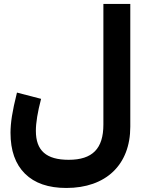

<svg xmlns="http://www.w3.org/2000/svg" viewBox="-20 -705 727 972"><path d="M327.6 104C214.4 104 161.6 57.6 161.6 -42.5C161.6 -83.5 170.4 -137.7 188 -204.6L65.9 -236.3C53.7 -188 45.4 -148.4 40.5 -117.2C35.6 -85.9 33.2 -57.6 33.2 -32.7C33.2 57.1 57.6 126 106.4 174.3C155.3 222.7 225.1 246.6 315.9 246.6C515.6 246.6 639.6 129.9 639.6 -63.5V-685.1H503.4V-74.2C503.4 47.4 448.2 104 327.6 104Z"/></svg>

Font: Estedad Bold
Style: Regular
Weight: 700
Designer: Amin Abedi
Version: Version 7.3